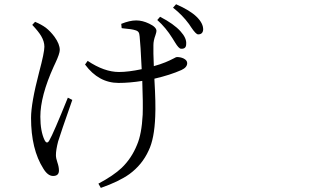

<svg xmlns="http://www.w3.org/2000/svg" viewBox="-20 -832 1540 927"><path d="M466.8 75.2 455.1 54.7Q528.3 15.6 567.4 -21.5Q615.2 -67.4 641.6 -132.8Q664.1 -184.6 668.9 -278.3Q670.9 -333 667 -437.5Q667 -440.4 667 -441.4Q605.5 -431.6 552.7 -431.6Q456.1 -431.6 390.6 -520.5L403.3 -538.1Q483.4 -484.4 554.7 -484.4Q599.6 -484.4 664.1 -498Q658.2 -622.1 654.3 -655.3Q653.3 -670.9 648.4 -677.2Q643.6 -683.6 631.8 -686.5Q618.2 -691.4 573.2 -695.3Q569.3 -696.3 567.4 -696.3L565.4 -716.8Q606.4 -733.4 637.7 -733.4Q668 -733.4 700.2 -717.8Q735.4 -701.2 735.4 -682.6Q735.4 -676.8 730.5 -662.1Q720.7 -635.7 720.7 -614.3Q719.7 -582 722.7 -512.7Q752 -520.5 778.3 -531.2Q797.9 -539.1 818.4 -549.8Q830.1 -556.6 834 -556.6Q851.6 -556.6 866.2 -549.8Q883.8 -541 883.8 -527.3Q883.8 -506.8 856.4 -494.1Q801.8 -469.7 725.6 -452.1Q725.6 -450.2 725.6 -446.3Q732.4 -332 729.5 -270.5Q725.6 -162.1 697.3 -104.5Q666 -36.1 604.5 8.8Q553.7 44.9 466.8 75.2ZM236.3 17.6Q210.9 17.6 189.5 -17.6Q129.9 -111.3 129.9 -262.7Q129.9 -334 168.9 -483.4Q194.3 -578.1 194.3 -606.4Q194.3 -631.8 178.7 -658.2Q166 -679.7 135.7 -711.9L149.4 -726.6Q179.7 -713.9 201.2 -698.2Q223.6 -680.7 243.2 -654.3Q268.6 -619.1 268.6 -590.8Q268.6 -573.2 247.1 -527.3Q242.2 -516.6 239.3 -510.7Q174.8 -368.2 174.8 -268.6Q174.8 -198.2 195.3 -155.3Q207 -132.8 218.8 -155.3Q237.3 -186.5 307.6 -360.4L329.1 -349.6Q272.5 -188.5 260.7 -149.4Q250 -108.4 250 -83Q250 -68.4 256.8 -48.8Q264.6 -26.4 264.6 -8.8Q264.6 17.6 236.3 17.6ZM853.5 -596.7Q842.8 -597.7 825.2 -627Q817.4 -640.6 812.5 -647.5Q780.3 -699.2 739.3 -735.4L752.9 -751Q819.3 -716.8 851.6 -680.7Q881.8 -647.5 878.9 -619.1Q878.9 -594.7 853.5 -596.7ZM936.5 -666Q925.8 -666 902.3 -701.2Q896.5 -710.9 892.6 -715.8Q860.4 -759.8 815.4 -794.9L830.1 -811.5Q897.5 -782.2 929.7 -750.5Q961.9 -718.8 960.9 -688.5Q959 -666 936.5 -666Z"/></svg>

Font: Bpmf GenYo Min R
Style: R
Weight: 400
Foundry: But Ko
Version: Version 1.320